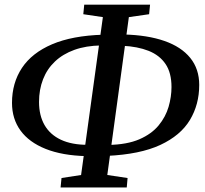

<svg xmlns="http://www.w3.org/2000/svg" viewBox="-20 -784 878 824"><path d="M240 20.5 244 -20 328 -33 421.5 -710.5 337.5 -723 341.5 -764H624L620 -723L533 -710.5L440.5 -33L527.5 -20L524 20.5ZM350 -114Q247 -116.5 175.8 -145Q104.5 -173.5 68 -223.8Q31.5 -274 31.5 -342.5Q31.5 -428 74.2 -492.5Q117 -557 203.5 -594Q290 -631 422 -635L414.5 -589Q349 -588 299.2 -570Q249.5 -552 215.8 -520Q182 -488 164.8 -443.8Q147.5 -399.5 147.5 -346.5Q147.5 -288.5 171.2 -247.2Q195 -206 241.5 -184.2Q288 -162.5 356 -162.5ZM439 -115 445 -162Q525.5 -163.5 578 -186.2Q630.5 -209 660.8 -245.8Q691 -282.5 703.5 -325.5Q716 -368.5 716 -410.5Q716 -471.5 690.5 -509.2Q665 -547 617.8 -565.8Q570.5 -584.5 506 -587.5L511 -636Q613.5 -633.5 685.8 -608.2Q758 -583 796.5 -535.5Q835 -488 835 -419.5Q835 -335.5 795 -269Q755 -202.5 668 -162Q581 -121.5 439 -115Z"/></svg>

Font: Merriweather 20pt Medium
Style: Italic
Weight: 500
Italic angle: -7.8°
Version: Version 2.101